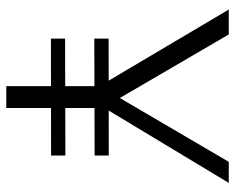

<svg xmlns="http://www.w3.org/2000/svg" viewBox="-90 -674 763 624"><g transform="rotate(90 292.0 -361.5)"><path d="M574 -723 330.5 -319V0H259.5V-302.5L10.5 -723H91.5L298 -369L505.5 -723ZM485 -333V-287L105 -286V-332.5ZM485 -192V-145.5L105 -145V-191Z"/></g></svg>

Font: Public Sans ExtraLight
Style: Regular
Weight: 250
Designer: The Public Sans Project Authors: Dan O. Williams and USWDS (Libre Franklin designed by Pablo Impallari and Rodrigo Fuenz
Version: Version 1.007